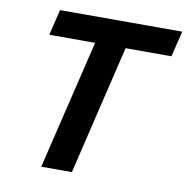

<svg xmlns="http://www.w3.org/2000/svg" viewBox="-78 -769 826 845"><g transform="rotate(10 334.5 -346.5)"><path d="M161 0 300 -578H95L123 -693H669L641 -578H436L298 0Z"/></g></svg>

Font: Ubuntu Sans
Style: Bold Italic
Weight: 700
Italic angle: -13.5°
Designer: Dalton Maag Ltd
Foundry: Dalton Maag Ltd
Version: Version 1.006